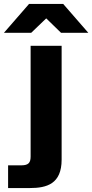

<svg xmlns="http://www.w3.org/2000/svg" viewBox="-101 -752 467 972"><path d="M211 56V-520H54V40C54 71 44 85 7 85H-60V200H50C136 200 211 179 211 56ZM-81 -586H57L133 -659L208 -586H346L219 -732H46Z"/></svg>

Font: Aspekta 750
Style: Regular
Weight: 750
Designer: Ivo Dolenc
Version: Version 2.000